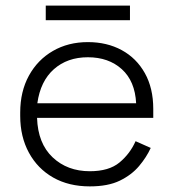

<svg xmlns="http://www.w3.org/2000/svg" viewBox="-20 -650 614 684"><path d="M52 -237V-249Q52 -324 83 -380.5Q114 -437 168.5 -468.5Q223 -500 293 -500Q361 -500 413.5 -471.5Q466 -443 496 -389.5Q526 -336 526 -262V-230H112Q115 -139 167.5 -89.5Q220 -40 300 -40Q368 -40 405.5 -71Q443 -102 463 -147L517 -123Q502 -90 475.5 -58.5Q449 -27 407 -6.5Q365 14 300 14Q225 14 169.5 -17.5Q114 -49 83 -106Q52 -163 52 -237ZM465 -282Q461 -361 414 -403.5Q367 -446 293 -446Q220 -446 172 -403.5Q124 -361 113 -282ZM143 -578V-630H443V-578Z"/></svg>

Font: Space Grotesk Frontify Light
Style: Regular
Weight: 300
Designer: Florian Karsten
Version: Version 2.000